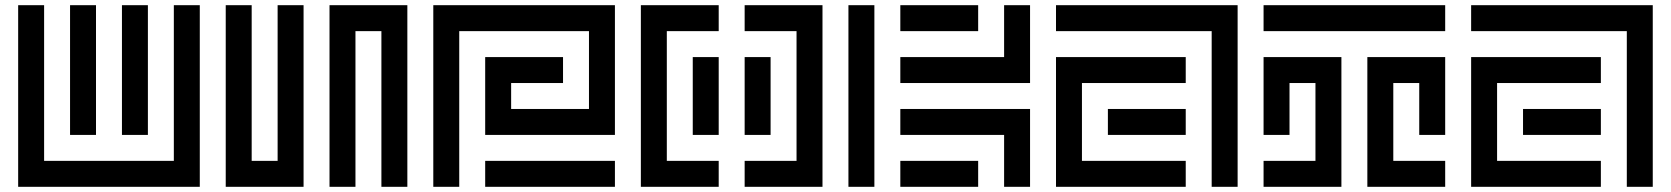

<svg xmlns="http://www.w3.org/2000/svg" viewBox="-20 -720 6440 740"><path d="M650 -100H150V-700H50V0H750V-700H650ZM250 -700V-200H350V-700ZM450 -700V-200H550V-700Z M950 -100V-700H850V0H1150V-700H1050V-100ZM1550 -700H1250V0H1350V-600H1450V0H1550Z M2350 -700H1650V0H1750V-600H2250V-300H1950V-400H2150V-500H1850V-200H2350ZM2350 0V-100H1850V0Z M2450 -700V0H2750V-100H2550V-600H2750V-700ZM2850 -700V-600H3050V-100H2850V0H3150V-700ZM2750 -200V-500H2650V-200ZM2850 -500V-200H2950V-500Z M3350 0V-700H3250V0ZM3850 -500H3450V-400H3950V-700H3850ZM3450 -700V-600H3750V-700ZM3450 -200H3850V0H3950V-300H3450ZM3750 0V-100H3450V0Z M4050 -700V-600H4650V0H4750V-700ZM4050 -500V0H4550V-100H4150V-400H4550V-500ZM4550 -200V-300H4250V-200Z M4850 -600H5550V-700H4850ZM4850 -500V-200H4950V-400H5050V-100H4850V0H5150V-500ZM5250 -500V0H5550V-100H5350V-400H5450V-200H5550V-500Z M5650 -700V-600H6250V0H6350V-700ZM5650 -500V0H6150V-100H5750V-400H6150V-500ZM6150 -200V-300H5850V-200Z"/></svg>

Font: Mourier
Style: Regular
Weight: 400
Designer: Eric Mourier
Foundry: Velvetyne Type Foundry
Version: Version 2.000;hotconv 1.0.109;makeotfexe 2.5.65596